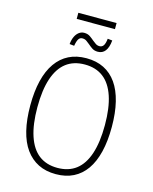

<svg xmlns="http://www.w3.org/2000/svg" viewBox="-139 -1055 920 1154"><g transform="rotate(15 320.5 -478.0)"><path d="M321 8Q259 8 212 -15.5Q165 -39 132.5 -84Q100 -129 83.5 -196.5Q67 -264 67 -352Q67 -439 83.5 -506.5Q100 -574 132.5 -620Q165 -666 212 -689.5Q259 -713 321 -713Q383 -713 430 -689.5Q477 -666 509 -620.5Q541 -575 557.5 -507.5Q574 -440 574 -353Q574 -265 557.5 -197.5Q541 -130 509 -84.5Q477 -39 430 -15.5Q383 8 321 8ZM321 -31Q390 -31 436.5 -66.5Q483 -102 507 -174Q531 -246 531 -353Q531 -460 507 -531.5Q483 -603 436.5 -638.5Q390 -674 321 -674Q252 -674 205.5 -638.5Q159 -603 135 -531.5Q111 -460 111 -352Q111 -246 135 -174Q159 -102 205.5 -66.5Q252 -31 321 -31ZM202 -926V-964H440V-926ZM375 -768Q353 -768 338 -778.5Q323 -789 313 -798Q304 -805 293 -813.5Q282 -822 266 -822Q251 -822 242.5 -809Q234 -796 229 -766L200 -769Q203 -797 212 -816Q221 -835 235.5 -846Q250 -857 268 -857Q290 -857 305.5 -846Q321 -835 331 -826Q340 -819 351 -811Q362 -803 376 -803Q392 -803 401 -816Q410 -829 413 -859L442 -856Q438 -812 421 -790Q404 -768 375 -768Z"/></g></svg>

Font: Nunito Sans 10pt Condensed ExtraLight
Style: Regular
Weight: 250
Width: 3
Designer: Vernon Adams
Foundry: Vernon Adams
Version: Version 3.101;gftools[0.9.27]